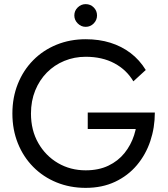

<svg xmlns="http://www.w3.org/2000/svg" viewBox="-20 -900 815 930"><path d="M405 -275H675L730 -355H405ZM730 -355 645 -345Q645 -293 629.5 -245Q614 -197 583 -158.5Q552 -120 505 -97.5Q458 -75 395 -75Q321 -75 261 -110Q201 -145 165.5 -207Q130 -269 130 -350Q130 -411 150.5 -461.5Q171 -512 207 -548.5Q243 -585 291.5 -605Q340 -625 395 -625Q475 -625 534 -593.5Q593 -562 626 -506L686 -561Q656 -610 612.5 -643Q569 -676 514.5 -693Q460 -710 395 -710Q319 -710 254 -683.5Q189 -657 141 -608.5Q93 -560 66.5 -494Q40 -428 40 -350Q40 -272 66.5 -206Q93 -140 141 -91.5Q189 -43 254 -16.5Q319 10 395 10Q475 10 537.5 -19.5Q600 -49 643 -100Q686 -151 708 -216.5Q730 -282 730 -355ZM340 -825Q340 -803 356.5 -786.5Q373 -770 395 -770Q418 -770 434 -786.5Q450 -803 450 -825Q450 -848 434 -864Q418 -880 395 -880Q373 -880 356.5 -864Q340 -848 340 -825Z"/></svg>

Font: Jost* Book
Style: Regular
Weight: 400
Version: Version 3.000